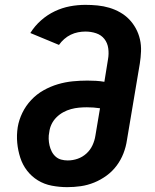

<svg xmlns="http://www.w3.org/2000/svg" viewBox="-20 -763 640 791"><path d="M257 8Q225 8 193.5 2Q162 -4 136 -20Q110 -36 91.5 -60Q73 -84 63.5 -113.5Q54 -143 51 -174.5Q48 -206 53 -239Q58 -269 72 -298Q86 -327 108.5 -351Q131 -375 159.5 -391Q188 -407 218.5 -416Q249 -425 279.5 -428Q310 -431 340 -431Q358 -431 375.5 -430Q393 -429 410 -426L425 -519Q429 -541 426 -563.5Q423 -586 410 -602.5Q397 -619 376 -626Q355 -633 332 -633Q317 -633 301.5 -630Q286 -627 271.5 -620Q257 -613 244.5 -602Q232 -591 223 -578L105 -627Q123 -656 149 -679Q175 -702 205.5 -716.5Q236 -731 268 -737Q300 -743 332 -743Q357 -743 382 -740.5Q407 -738 430.5 -731Q454 -724 475 -712Q496 -700 512 -683.5Q528 -667 539.5 -646Q551 -625 556.5 -601Q562 -577 561 -551.5Q560 -526 556 -501L503 -186Q499 -158 488.5 -131Q478 -104 460.5 -80.5Q443 -57 419 -39.5Q395 -22 368 -11Q341 0 313 4Q285 8 257 8ZM259 -102Q280 -102 300 -109Q320 -116 336 -130.5Q352 -145 361 -164.5Q370 -184 373 -204L392 -317Q379 -319 365.5 -320Q352 -321 338 -321Q322 -321 305.5 -319.5Q289 -318 272.5 -313.5Q256 -309 240.5 -300.5Q225 -292 212.5 -279.5Q200 -267 192.5 -251.5Q185 -236 183 -219Q180 -205 180.5 -191Q181 -177 184 -164Q187 -151 193 -139Q199 -127 209 -118Q219 -109 232 -105.5Q245 -102 259 -102Z"/></svg>

Font: Iosevka Curly XBdEx
Style: Italic
Weight: 800
Width: 7
Italic angle: -9°
Monospace: yes
Designer: Belleve Invis
Foundry: Belleve Invis
Version: Version 11.1.0; ttfautohint (v1.8.3)